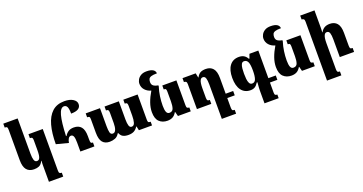

<svg xmlns="http://www.w3.org/2000/svg" viewBox="-44 -1642 5256 2777"><g transform="rotate(-20 2583.5 -254.0)"><path d="M355 256V-8Q355 -22 356 -37Q357 -52 359 -66H354Q327 -15 294.5 -1Q262 13 218 13Q143 13 104 -34Q65 -81 65 -182V-646Q65 -679 58 -689.5Q51 -700 22 -700V-760H243V-217Q243 -154 254.5 -119.5Q266 -85 296 -85Q322 -85 334.5 -104.5Q347 -124 351 -157.5Q355 -191 355 -233V-383Q355 -412 346.5 -422Q338 -432 312 -432V-492H532V147Q532 178 542 187Q552 196 575 196V256Z M819 -173 634 -221Q634 -388 667.5 -510Q701 -632 773 -698Q845 -764 961 -764Q1044 -764 1093.5 -732.5Q1143 -701 1143 -655Q1143 -561 994 -561Q994 -636 979 -666Q964 -696 931 -696Q877 -696 849 -593Q821 -490 813 -280H821Q842 -316 875 -338Q908 -360 960 -360Q1034 -360 1072 -314.5Q1110 -269 1110 -172V-123Q1110 -83 1116.5 -71.5Q1123 -60 1148 -60V0H932V-136Q932 -204 920 -233Q908 -262 881 -262Q857 -262 841.5 -238.5Q826 -215 819 -173Z M1772 -492H1992V-102Q1992 -77 1999 -67Q2006 -57 2035 -57V0H1833L1819 -63H1814Q1787 -21 1753.5 -4Q1720 13 1669 13Q1621 13 1588.5 -3Q1556 -19 1538 -63H1530Q1504 -17 1464 -2Q1424 13 1382 13Q1310 13 1272.5 -32Q1235 -77 1235 -180V-384Q1235 -415 1227.5 -423.5Q1220 -432 1193 -432V-492H1413V-215Q1413 -152 1422 -117.5Q1431 -83 1463 -83Q1496 -83 1511 -121.5Q1526 -160 1526 -221V-379Q1526 -411 1517.5 -421.5Q1509 -432 1483 -432V-492H1703V-215Q1703 -152 1714 -117.5Q1725 -83 1753 -83Q1789 -83 1801.5 -125.5Q1814 -168 1814 -233V-381Q1814 -410 1806.5 -421Q1799 -432 1772 -432Z M2271 13Q2194 13 2146 -33Q2098 -79 2098 -180Q2098 -249 2124 -323Q2150 -397 2198 -477Q2141 -492 2105 -532Q2069 -572 2069 -627Q2069 -660 2086.5 -691Q2104 -722 2138.5 -742.5Q2173 -763 2226 -763Q2292 -763 2325 -742Q2358 -721 2359 -684Q2298 -684 2269 -674Q2240 -664 2231 -644.5Q2222 -625 2222 -597Q2222 -579 2228.5 -563Q2235 -547 2256 -534Q2277 -521 2320 -513V-499Q2298 -430 2287.5 -357.5Q2277 -285 2277 -215Q2277 -150 2290.5 -117.5Q2304 -85 2335 -85Q2383 -85 2397 -126.5Q2411 -168 2411 -233V-383Q2411 -412 2404 -422Q2397 -432 2372 -432V-492H2589V-109Q2589 -78 2598.5 -69Q2608 -60 2631 -60V0H2434L2416 -68H2411Q2385 -23 2351 -5Q2317 13 2271 13Z M3193 143Q3193 176 3200.5 186.5Q3208 197 3236 197V256H3016V-273Q3016 -336 3005 -370Q2994 -404 2963 -404Q2939 -404 2926 -384.5Q2913 -365 2908 -331.5Q2903 -298 2903 -258V-110Q2903 -80 2911.5 -70Q2920 -60 2947 -60V0H2726V-383Q2726 -412 2715.5 -422Q2705 -432 2683 -432V-492H2886L2900 -423H2904Q2930 -470 2961.5 -486Q2993 -502 3043 -502Q3114 -502 3153.5 -456Q3193 -410 3193 -308V-67H3308V0H3193Z M3713 -492H3850V-67H3964V0H3850V153Q3850 183 3859.5 191.5Q3869 200 3891 200V256H3673V60Q3673 44 3674.5 17.5Q3676 -9 3681 -66H3671Q3645 -24 3617 -7.5Q3589 9 3550 9Q3460 9 3410 -58Q3360 -125 3360 -249Q3360 -369 3410 -435.5Q3460 -502 3552 -502Q3595 -502 3626.5 -485Q3658 -468 3681 -427H3690ZM3605 -74Q3647 -74 3662.5 -119Q3678 -164 3678 -247Q3678 -343 3659.5 -380.5Q3641 -418 3602 -418Q3574 -418 3561 -392.5Q3548 -367 3544.5 -327.5Q3541 -288 3541 -248Q3541 -207 3545 -167Q3549 -127 3562.5 -100.5Q3576 -74 3605 -74Z M4180 13Q4103 13 4055 -33Q4007 -79 4007 -180Q4007 -249 4033 -323Q4059 -397 4107 -477Q4050 -492 4014 -532Q3978 -572 3978 -627Q3978 -660 3995.5 -691Q4013 -722 4047.5 -742.5Q4082 -763 4135 -763Q4201 -763 4234 -742Q4267 -721 4268 -684Q4207 -684 4178 -674Q4149 -664 4140 -644.5Q4131 -625 4131 -597Q4131 -579 4137.5 -563Q4144 -547 4165 -534Q4186 -521 4229 -513V-499Q4207 -430 4196.5 -357.5Q4186 -285 4186 -215Q4186 -150 4199.5 -117.5Q4213 -85 4244 -85Q4292 -85 4306 -126.5Q4320 -168 4320 -233V-383Q4320 -412 4313 -422Q4306 -432 4281 -432V-492H4498V-109Q4498 -78 4507.5 -69Q4517 -60 4540 -60V0H4343L4325 -68H4320Q4294 -23 4260 -5Q4226 13 4180 13Z M5145 -60V0H4925V-273Q4925 -336 4914 -370Q4903 -404 4872 -404Q4848 -404 4835 -384.5Q4822 -365 4817 -331.5Q4812 -298 4812 -258V146Q4812 175 4820.5 185.5Q4829 196 4856 196V256H4635V-651Q4635 -680 4624.5 -690Q4614 -700 4592 -700V-760H4812V-492Q4812 -474 4811 -456.5Q4810 -439 4809 -423H4813Q4835 -463 4868.5 -482.5Q4902 -502 4952 -502Q5023 -502 5062.5 -456Q5102 -410 5102 -308V-114Q5102 -81 5109.5 -70.5Q5117 -60 5145 -60Z"/></g></svg>

Font: Noto Serif Armenian SemiCondensed Black
Style: Regular
Weight: 900
Width: 4
Designer: Monotype Design Team
Foundry: Monotype Imaging Inc.
Version: Version 2.008; ttfautohint (v1.8.4.7-5d5b)